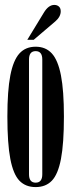

<svg xmlns="http://www.w3.org/2000/svg" viewBox="-20 -750 290 781"><path d="M240 -276Q240 -166 228 -103.5Q216 -41 191 -15Q166 11 125 11Q84 11 59 -15Q34 -41 22 -103.5Q10 -166 10 -276Q10 -381 22 -443Q34 -505 59 -532.5Q84 -560 125 -560Q166 -560 191 -532.5Q216 -505 228 -443Q240 -381 240 -276ZM152 -41V-508Q152 -542 125 -542Q98 -542 98 -508V-41Q98 -7 125 -7Q152 -7 152 -41ZM91 -588 158 -698Q177 -730 201 -730Q212 -730 219.5 -723.5Q227 -717 227 -704Q227 -682 205 -663L117 -588Z"/></svg>

Font: FFF_Magyar-Nemzet Bold
Style: Regular
Weight: 700
Width: 2
Designer: bBox Type GmbH
Foundry: bBox Type GmbH
Version: Version 0.004